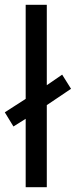

<svg xmlns="http://www.w3.org/2000/svg" viewBox="-29 -780 316 800"><path d="M78 0H166V-342L267 -410L230 -469L166 -425V-760H78V-368L-9 -312L27 -253L78 -285Z"/></svg>

Font: Noto Sans Arabic
Style: Regular
Weight: 400
Designer: Monotype Design Team, Nadine Chahine, Nizar Qandah and Khaled Hosny
Foundry: Monotype Imaging Inc.
Version: Version 2.012